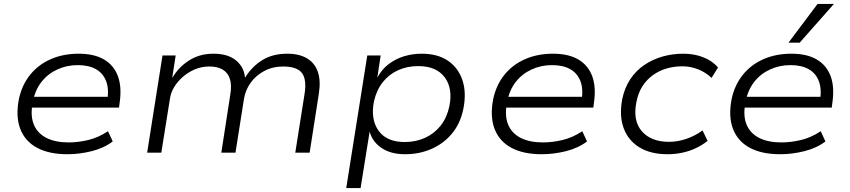

<svg xmlns="http://www.w3.org/2000/svg" viewBox="-20 -776 4320 976"><path d="M323 8Q229 8 168 -25Q107 -58 83 -121Q59 -184 76 -272Q91 -343 132.5 -395Q174 -447 237.5 -475Q301 -503 380 -503Q459 -503 509 -473.5Q559 -444 579.5 -388.5Q600 -333 588 -252L585 -229H121L130 -284H552L525 -261Q535 -323 519.5 -363.5Q504 -404 467.5 -424.5Q431 -445 375 -445Q319 -445 270.5 -422.5Q222 -400 190 -358.5Q158 -317 147 -258L145 -247Q134 -184 153 -140.5Q172 -97 217 -74.5Q262 -52 329 -52Q378 -52 429.5 -64.5Q481 -77 529 -109L553 -57Q508 -23 446 -7.5Q384 8 323 8Z M728 0 806 -494H873L856 -384L858 -383Q888 -435 941.5 -469Q995 -503 1065 -503Q1138 -503 1179 -469.5Q1220 -436 1225 -384L1227 -383Q1261 -438 1313.5 -470.5Q1366 -503 1440 -503Q1501 -503 1540.5 -479.5Q1580 -456 1595.5 -411.5Q1611 -367 1601 -301L1554 0H1481L1527 -291Q1536 -342 1528.5 -374.5Q1521 -407 1494.5 -422.5Q1468 -438 1420 -438Q1366 -438 1323 -415Q1280 -392 1253.5 -354.5Q1227 -317 1220 -272L1177 0H1105L1150 -291Q1159 -341 1149 -373.5Q1139 -406 1112.5 -422Q1086 -438 1044 -438Q1004 -438 969.5 -423Q935 -408 908 -384Q881 -360 864.5 -332Q848 -304 844 -275L800 0Z M1740 180 1847 -494H1915L1898 -381Q1920 -423 1955.5 -450Q1991 -477 2034 -490Q2077 -503 2124 -503Q2205 -503 2257.5 -467Q2310 -431 2331 -367.5Q2352 -304 2335 -221Q2320 -148 2277.5 -97Q2235 -46 2173.5 -19Q2112 8 2039 8Q1967 8 1920 -23.5Q1873 -55 1859 -107L1813 180ZM2037 -54Q2094 -54 2141 -75.5Q2188 -97 2220 -137.5Q2252 -178 2264 -235Q2283 -326 2240.5 -383Q2198 -440 2106 -440Q2050 -440 2003.5 -419Q1957 -398 1925.5 -358Q1894 -318 1881 -261Q1863 -169 1904.5 -111.5Q1946 -54 2037 -54Z M2734 8Q2640 8 2579 -25Q2518 -58 2494 -121Q2470 -184 2487 -272Q2502 -343 2543.5 -395Q2585 -447 2648.5 -475Q2712 -503 2791 -503Q2870 -503 2920 -473.5Q2970 -444 2990.5 -388.5Q3011 -333 2999 -252L2996 -229H2532L2541 -284H2963L2936 -261Q2946 -323 2930.5 -363.5Q2915 -404 2878.5 -424.5Q2842 -445 2786 -445Q2730 -445 2681.5 -422.5Q2633 -400 2601 -358.5Q2569 -317 2558 -258L2556 -247Q2545 -184 2564 -140.5Q2583 -97 2628 -74.5Q2673 -52 2740 -52Q2789 -52 2840.5 -64.5Q2892 -77 2940 -109L2964 -57Q2919 -23 2857 -7.5Q2795 8 2734 8Z M3373 8Q3288 8 3231 -26.5Q3174 -61 3150.5 -124Q3127 -187 3143 -272Q3155 -330 3184 -373.5Q3213 -417 3255 -445.5Q3297 -474 3347.5 -488.5Q3398 -503 3453 -503Q3510 -503 3556 -484.5Q3602 -466 3630 -433L3597 -380Q3568 -408 3529 -423.5Q3490 -439 3450 -439Q3407 -439 3369 -428Q3331 -417 3299.5 -394.5Q3268 -372 3246 -338Q3224 -304 3215 -257Q3196 -162 3243 -108.5Q3290 -55 3381 -55Q3425 -55 3470 -70.5Q3515 -86 3551 -113L3577 -60Q3551 -39 3518.5 -23.5Q3486 -8 3449.5 0Q3413 8 3373 8Z M3946 8Q3852 8 3791 -25Q3730 -58 3706 -121Q3682 -184 3699 -272Q3714 -343 3755.5 -395Q3797 -447 3860.5 -475Q3924 -503 4003 -503Q4082 -503 4132 -473.5Q4182 -444 4202.5 -388.5Q4223 -333 4211 -252L4208 -229H3744L3753 -284H4175L4148 -261Q4158 -323 4142.5 -363.5Q4127 -404 4090.5 -424.5Q4054 -445 3998 -445Q3942 -445 3893.5 -422.5Q3845 -400 3813 -358.5Q3781 -317 3770 -258L3768 -247Q3757 -184 3776 -140.5Q3795 -97 3840 -74.5Q3885 -52 3952 -52Q4001 -52 4052.5 -64.5Q4104 -77 4152 -109L4176 -57Q4131 -23 4069 -7.5Q4007 8 3946 8ZM3988 -559 4136 -756H4219L4045 -559Z"/></svg>

Font: Nunito Sans 7pt SemiExpanded Light
Style: Italic
Weight: 300
Width: 6
Italic angle: -9°
Designer: Vernon Adams
Foundry: Vernon Adams
Version: Version 3.101;gftools[0.9.27]